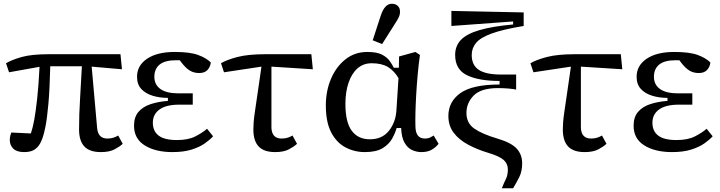

<svg xmlns="http://www.w3.org/2000/svg" viewBox="-20 -796 3826 1020"><path d="M28 -412 12 -460Q42 -478 94.5 -493Q147 -508 240 -508H620L628 -428L467 -442L496 -116Q501 -60 550 -60Q570 -60 584 -65Q598 -70 608 -76L632 -32Q616 -17 588.5 -2.5Q561 12 516 12Q456 12 428 -18Q400 -48 400 -108Q400 -190 405.5 -274.5Q411 -359 415 -444H247Q244 -320 237 -243Q230 -166 221.5 -123.5Q213 -81 205.5 -61.5Q198 -42 192 -32Q180 -11 160.5 0.5Q141 12 108 12Q69 12 50.5 -6.5Q32 -25 32 -52Q32 -64 34.5 -74.5Q37 -85 40 -92Q66 -91 92 -89.5Q118 -88 144 -87Q154 -116 162 -160Q170 -204 177.5 -272Q185 -340 190 -441Z M896 12Q806 12 749 -23.5Q692 -59 692 -128Q692 -174 715.5 -201.5Q739 -229 779.5 -242.5Q820 -256 872 -260V-276Q828 -276 790.5 -287.5Q753 -299 730.5 -323.5Q708 -348 708 -388Q708 -448 761.5 -484Q815 -520 908 -520Q989 -520 1032.5 -504Q1076 -488 1100 -464Q1097 -440 1082 -424Q1067 -408 1038 -408Q1010 -408 988.5 -421Q967 -434 944 -464L935 -476Q931 -476 926 -476Q921 -476 916 -476Q856 -476 828 -453Q800 -430 800 -388Q800 -346 832.5 -323Q865 -300 928 -300H1004V-240H932Q863 -240 827.5 -214.5Q792 -189 792 -144Q792 -99 823 -75.5Q854 -52 920 -52Q980 -52 1018 -71.5Q1056 -91 1080 -112L1112 -72Q1096 -54 1068.5 -34.5Q1041 -15 998.5 -1.5Q956 12 896 12Z M1170 -412 1154 -460Q1184 -478 1240.5 -493Q1297 -508 1390 -508H1634L1642 -428L1422 -442V-116Q1425 -60 1476 -60Q1496 -60 1510 -65Q1524 -70 1534 -76L1558 -32Q1542 -17 1514.5 -2.5Q1487 12 1442 12Q1382 12 1354 -18Q1326 -48 1326 -108Q1326 -125 1327.5 -146Q1329 -167 1334 -201.5Q1339 -236 1347.5 -293.5Q1356 -351 1369 -442Z M1815 -244Q1815 -147 1848.5 -101.5Q1882 -56 1945 -56Q2010 -56 2046 -101Q2082 -146 2086 -210L2097 -381Q2074 -420 2041 -440Q2008 -460 1955 -460Q1910 -460 1879 -432.5Q1848 -405 1831.5 -356Q1815 -307 1815 -244ZM1918 12Q1863 12 1815.5 -13Q1768 -38 1739.5 -92.5Q1711 -147 1711 -236Q1711 -313 1738.5 -377.5Q1766 -442 1815.5 -481Q1865 -520 1931 -520Q1982 -520 2009 -506Q2036 -492 2050 -472.5Q2064 -453 2072 -436H2099L2100 -496L2187 -520L2211 -504Q2204 -455 2199 -400Q2194 -345 2191 -292Q2188 -239 2187 -195Q2186 -151 2187 -124Q2188 -60 2237 -60Q2255 -60 2266 -66Q2277 -72 2284 -76L2310 -32Q2296 -14 2274 -1Q2252 12 2219 12Q2193 12 2169 1Q2145 -10 2129 -38Q2113 -66 2111 -116H2087Q2080 -90 2063.5 -60Q2047 -30 2013 -9Q1979 12 1918 12ZM1960 -582 2003 -714Q2024 -776 2061 -776Q2081 -776 2093 -765Q2105 -754 2105 -734Q2105 -718 2098.5 -704.5Q2092 -691 2081 -674L2010 -562Z M2646 204Q2658 174 2668 154Q2678 134 2678 104Q2678 74 2656 54Q2634 34 2574 16Q2514 -2 2466 -28Q2418 -54 2390 -91Q2362 -128 2362 -180Q2362 -256 2426 -301.5Q2490 -347 2634 -347V-366Q2523 -366 2460.5 -396.5Q2398 -427 2398 -504Q2398 -552 2428.5 -584Q2459 -616 2527 -636Q2595 -656 2706 -666V-682L2378 -658V-738L2762 -730V-658Q2652 -640 2592 -618Q2532 -596 2509 -568Q2486 -540 2486 -504Q2486 -450 2523.5 -425Q2561 -400 2642 -400H2722V-320Q2710 -323 2683 -325.5Q2656 -328 2626 -328Q2536 -328 2497 -289Q2458 -250 2458 -196Q2458 -142 2499.5 -113Q2541 -84 2622 -60Q2694 -39 2724 -7.5Q2754 24 2754 72Q2754 114 2739 144Q2724 174 2706 204Z M2814 -412 2798 -460Q2828 -478 2884.5 -493Q2941 -508 3034 -508H3278L3286 -428L3066 -442V-116Q3069 -60 3120 -60Q3140 -60 3154 -65Q3168 -70 3178 -76L3202 -32Q3186 -17 3158.5 -2.5Q3131 12 3086 12Q3026 12 2998 -18Q2970 -48 2970 -108Q2970 -125 2971.5 -146Q2973 -167 2978 -201.5Q2983 -236 2991.5 -293.5Q3000 -351 3013 -442Z M3550 12Q3460 12 3403 -23.5Q3346 -59 3346 -128Q3346 -174 3369.5 -201.5Q3393 -229 3433.5 -242.5Q3474 -256 3526 -260V-276Q3482 -276 3444.5 -287.5Q3407 -299 3384.5 -323.5Q3362 -348 3362 -388Q3362 -448 3415.5 -484Q3469 -520 3562 -520Q3643 -520 3686.5 -504Q3730 -488 3754 -464Q3751 -440 3736 -424Q3721 -408 3692 -408Q3664 -408 3642.5 -421Q3621 -434 3598 -464L3589 -476Q3585 -476 3580 -476Q3575 -476 3570 -476Q3510 -476 3482 -453Q3454 -430 3454 -388Q3454 -346 3486.5 -323Q3519 -300 3582 -300H3658V-240H3586Q3517 -240 3481.5 -214.5Q3446 -189 3446 -144Q3446 -99 3477 -75.5Q3508 -52 3574 -52Q3634 -52 3672 -71.5Q3710 -91 3734 -112L3766 -72Q3750 -54 3722.5 -34.5Q3695 -15 3652.5 -1.5Q3610 12 3550 12Z"/></svg>

Font: Source Serif 4 Caption
Style: Regular
Weight: 400
Designer: Frank Grießhammer
Foundry: Adobe Systems Incorporated
Version: Version 4.004;hotconv 1.0.117;makeotfexe 2.5.65602